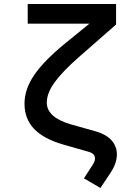

<svg xmlns="http://www.w3.org/2000/svg" viewBox="-20 -750 640 956"><path d="M480 186 398 138 443 68Q453 53 453 39Q453 15 422 6L296 -30Q198 -58 150 -108Q102 -158 102 -234Q102 -306 151 -377.5Q200 -449 307 -536L425 -632H118V-730H558V-628L373 -466Q290 -393 251.5 -339.5Q213 -286 213 -239Q213 -166 332 -131L460 -95Q510 -80 536 -50.5Q562 -21 562 19Q562 63 530 111Z"/></svg>

Font: JetBrains Mono NL SemiBold
Style: Regular
Weight: 600
Designer: Philipp Nurullin, Konstantin Bulenkov
Foundry: JetBrains
Version: Version 2.304; ttfautohint (v1.8.4.7-5d5b)